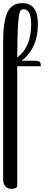

<svg xmlns="http://www.w3.org/2000/svg" viewBox="-20 -826 320 1226"><path d="M241 -403H90V366Q80 380 52 380Q30 380 15 364.5Q0 349 0 319V-559Q0 -686 27 -746Q54 -806 123 -806Q222 -806 222 -672Q222 -518 118 -438H207Q228 -438 234.5 -430Q241 -422 241 -403ZM90 -459Q179 -524 179 -671Q179 -767 131 -767Q118 -767 111 -758.5Q104 -750 99.5 -715Q95 -680 93 -624.5Q91 -569 90 -459Z"/></svg>

Font: Sofia
Style: Regular
Weight: 400
Designer: Paula Nazal and Daniel Hernndez
Foundry: Paula Nazal, Daniel Hernndez
Version: Version 1.001